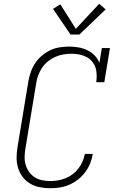

<svg xmlns="http://www.w3.org/2000/svg" viewBox="-20 -990 640 1018"><path d="M247 8Q218 8 190.5 2.5Q163 -3 140 -16.5Q117 -30 100.5 -51.5Q84 -73 76 -99Q68 -125 68 -153.5Q68 -182 73 -211L130 -556Q134 -581 142.5 -606Q151 -631 165.5 -653.5Q180 -676 201 -694Q222 -712 246 -723.5Q270 -735 296 -739Q322 -743 347 -743Q372 -743 397 -738.5Q422 -734 443.5 -723.5Q465 -713 481.5 -696Q498 -679 507 -657L520 -735H563L533 -554H490Q495 -584 490.5 -614Q486 -644 467 -665.5Q448 -687 419.5 -696Q391 -705 361 -705Q339 -705 317 -701.5Q295 -698 274.5 -689Q254 -680 235.5 -665.5Q217 -651 204 -632Q191 -613 183 -592Q175 -571 172 -549L115 -204Q111 -182 110.5 -159.5Q110 -137 116 -116.5Q122 -96 134 -79Q146 -62 163.5 -50.5Q181 -39 203 -34.5Q225 -30 247 -30Q267 -30 287.5 -33.5Q308 -37 328 -45Q348 -53 365.5 -66.5Q383 -80 396 -97Q409 -114 417.5 -133.5Q426 -153 430 -174H472Q468 -148 458 -123.5Q448 -99 432 -77.5Q416 -56 394 -38.5Q372 -21 347.5 -10.5Q323 0 297.5 4Q272 8 247 8ZM354 -807 261 -943 300 -967 382 -837 506 -970 540 -940 401 -807Z"/></svg>

Font: Iosevka Curly Slab XLtExObl
Style: Regular
Weight: 200
Width: 7
Italic angle: -9°
Monospace: yes
Designer: Belleve Invis
Foundry: Belleve Invis
Version: Version 11.0.0; ttfautohint (v1.8.3)